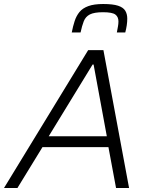

<svg xmlns="http://www.w3.org/2000/svg" viewBox="-41 -938 753 958"><path d="M-21 0 399 -688H475L603 0H538L500 -204H171L46 0ZM202 -258H492L426 -616H421ZM317 -776Q323 -807 331.5 -833Q340 -859 355.5 -878Q371 -897 399.5 -907.5Q428 -918 474 -918Q522 -918 548 -909.5Q574 -901 584 -884.5Q594 -868 594 -845Q594 -829 591.5 -812Q589 -795 584 -776H542Q545 -792 547.5 -805.5Q550 -819 550 -831Q550 -854 534.5 -865.5Q519 -877 473 -877Q429 -877 407.5 -866Q386 -855 377 -832Q368 -809 361 -776Z"/></svg>

Font: Saira Thin Light
Style: Italic
Weight: 300
Italic angle: -12°
Version: Version 1.101